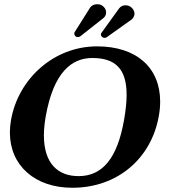

<svg xmlns="http://www.w3.org/2000/svg" viewBox="-20 -877 839 907"><path d="M415.7 -603C525.9 -603 578.1 -551.1 578.1 -429C578.1 -394.9 574 -355.4 566 -310C534.4 -131 465.3 -45 351.3 -45C251.9 -45 187.4 -106.7 187.4 -237C187.4 -264 190.2 -294 196 -327C233 -537 319.7 -603 415.7 -603ZM730.3 -329C734.5 -352.7 736.6 -375.4 736.6 -397.1C736.6 -556.5 625.9 -658 438.3 -658C235.3 -658 66.5 -506 32 -310C28.4 -289.7 26.7 -270 26.7 -251.1C26.7 -95 145 10 321.6 10C535.7 10 695.1 -129 730.3 -329ZM484.4 -701.3 602.2 -785.3C606.7 -789.1 615.3 -799.1 615.3 -812.9C615.3 -821.7 610.7 -832.8 601.7 -840.9C593 -849.3 582.7 -852 572.6 -852C562.3 -852 551.6 -848.6 542.7 -837.5L458.9 -721.2C457.4 -718.7 456.7 -716.3 456.7 -713.9C456.7 -705.2 465.7 -698 473.4 -698C473.6 -698 479.8 -698 484.4 -701.3ZM440.4 -857C426.6 -857 415.3 -853.5 406.5 -842.4L332.4 -724.7C331.4 -723.1 330.9 -720.9 330.9 -718.6C330.9 -711.2 336.1 -702 347.1 -702C352.1 -702 353.1 -703 358.2 -704.6L468.1 -791.2C474.5 -795.6 481.3 -805.7 481.3 -818.8C481.3 -836.7 464.9 -857 440.4 -857Z"/></svg>

Font: Linux Biolinum O 
Style: Bold Italic
Weight: 700
Designer: Philipp H. Poll
Foundry: Philipp H. Poll
Version: Version 1.3.2